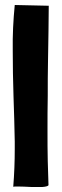

<svg xmlns="http://www.w3.org/2000/svg" viewBox="-20 -747 246 768"><path d="M106 1H149C162 0 171 -2 174 -6C173 -33 172 -65 171 -104C170 -142 170 -183 170 -227C170 -271 170 -317 171 -364C171 -411 171 -457 172 -501C173 -545 173 -586 174 -625L175 -724L39 -727C33 -666 30 -606 31 -545C31 -484 32 -424 34 -363C36 -302 38 -242 39 -181V-151C39 -100 37 -50 33 0C37 -1 42 -1 50 -1C67 -1 86 0 106 1Z"/></svg>

Font: Londrina Solid CC
Style: CC
Weight: 400
Designer: Marcelo Magalhaes
Foundry: Tipos Pereira
Version: Version 1.003;FEAKit 1.0